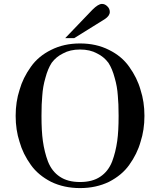

<svg xmlns="http://www.w3.org/2000/svg" viewBox="-20 -949 818 981"><path d="M80 -490Q97 -551 138 -608Q176 -662 241 -694Q306 -727 389 -727Q472 -727 537 -694Q602 -662 640 -608Q681 -551 698 -490Q718 -429 718 -357Q718 -285 698 -224Q681 -163 640 -106Q603 -54 537 -20Q471 12 389 12Q307 12 241 -20Q175 -54 138 -106Q97 -163 80 -224Q60 -285 60 -357Q60 -429 80 -490ZM586 -357Q586 -421 582 -460Q579 -507 566 -551Q554 -597 534 -628Q511 -659 476 -676Q440 -696 389 -696Q338 -696 302 -676Q267 -659 244 -628Q224 -597 212 -551Q199 -507 196 -460Q192 -421 192 -357Q192 -278 199 -229Q207 -172 225 -124Q245 -73 286 -46Q326 -19 389 -19Q452 -19 492 -46Q533 -73 553 -124Q571 -172 579 -229Q586 -278 586 -357ZM359 -754H313L452 -899Q482 -929 501 -929Q516 -929 528 -917Q541 -905 541 -888Q541 -868 515 -851Z"/></svg>

Font: Bailleul Roman
Style: Roman
Weight: 400
Version: Version 1